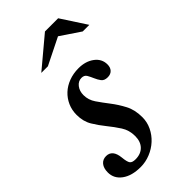

<svg xmlns="http://www.w3.org/2000/svg" viewBox="-256 -849 927 927"><g transform="rotate(-45 207.5 -385.0)"><path d="M77 -387Q77 -420 89.5 -448Q102 -476 124 -496.5Q146 -517 176.5 -528.5Q207 -540 243 -540Q291 -540 323 -516Q355 -492 355 -454Q355 -433 343.5 -421Q332 -409 312 -409Q289 -409 279 -422.5Q269 -436 262 -452.5Q255 -469 247 -483Q239 -497 220 -497Q198 -497 183 -478Q168 -459 168 -431Q168 -398 187.5 -369.5Q207 -341 231 -310Q255 -279 274.5 -242Q294 -205 294 -155Q294 -121 279.5 -91Q265 -61 240.5 -38.5Q216 -16 184 -3Q152 10 118 10Q58 10 22.5 -16Q-13 -42 -13 -84Q-13 -113 0.5 -129.5Q14 -146 37 -146Q80 -146 86 -87Q89 -55 96.5 -44.5Q104 -34 127 -34Q163 -34 184 -55.5Q205 -77 205 -115Q205 -155 185 -186Q165 -217 141 -246.5Q117 -276 97 -309Q77 -342 77 -387ZM344 -780 428 -651H383L282 -719L145 -651H100L254 -780Z"/></g></svg>

Font: SVN-Libre Baskerville
Style: Italic
Weight: 400
Italic angle: -14°
Designer: Pablo Impallari, Rodrigo Fuenzalida
Foundry: Pablo Impallari, Rodrigo Fuenzalida
Version: Version 1.000; ttfautohint (v1.8.4)